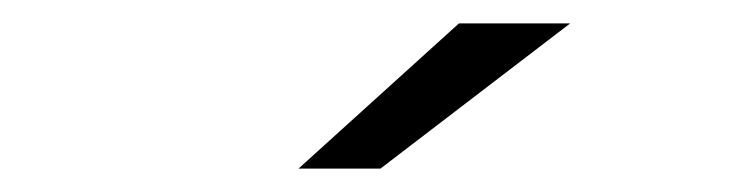

<svg xmlns="http://www.w3.org/2000/svg" viewBox="-20 -751 640 164"><path d="M372 -731H467L305 -607H235Z"/></svg>

Font: APTA Sans Regular
Style: Regular
Weight: 400
Version: Version 7.200